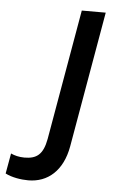

<svg xmlns="http://www.w3.org/2000/svg" viewBox="-155 -557 494 791"><g transform="rotate(5 92.0 -162.0)"><path d="M-8 196C73 196 134 143 152 42L250 -520H151L57 19C45 85 18 104 -32 104C-54 104 -73 99 -88 92L-103 176C-76 190 -38 196 -8 196Z"/></g></svg>

Font: Fixel Display 20240404 Medium
Style: Italic
Weight: 500
Italic angle: -10°
Designer: AlfaBravo + MacPaw
Foundry: Kyrylo Tkachov, Marchela Mozhyna, Serhii Makarenko, Maria Weinstein, Zakhar Kryvoshyya
Version: Version 1.211;Glyphs 3.2 (3225)